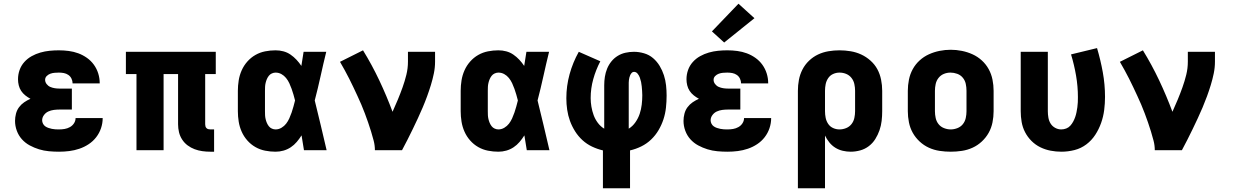

<svg xmlns="http://www.w3.org/2000/svg" viewBox="-20 -809 6640 1034"><path d="M298 8Q271 8 243.5 5.5Q216 3 190 -5Q164 -13 140 -26Q116 -39 98 -59Q80 -79 70.5 -105Q61 -131 61 -158Q61 -177 66 -196.5Q71 -216 82.5 -231.5Q94 -247 110 -258Q126 -269 144 -277Q129 -285 116 -295.5Q103 -306 94 -319.5Q85 -333 81 -349.5Q77 -366 77 -382Q77 -408 85.5 -432Q94 -456 111 -475Q128 -494 150.5 -506.5Q173 -519 197.5 -526Q222 -533 247 -535.5Q272 -538 297 -538Q324 -538 350.5 -534.5Q377 -531 401.5 -522Q426 -513 448 -497.5Q470 -482 485.5 -460.5Q501 -439 509 -413.5Q517 -388 517 -361Q517 -361 517 -360.5Q517 -360 517 -360H371Q371 -360 371 -360Q371 -360 371 -360Q371 -373 365 -385.5Q359 -398 348 -405.5Q337 -413 324 -415.5Q311 -418 297 -418Q286 -418 274 -417Q262 -416 251 -412Q240 -408 231.5 -399.5Q223 -391 223 -379Q223 -367 231 -356.5Q239 -346 250.5 -341Q262 -336 274.5 -334Q287 -332 300 -332H367V-219H300Q285 -219 269.5 -217Q254 -215 240 -208.5Q226 -202 216.5 -189Q207 -176 207 -161Q207 -152 211.5 -143Q216 -134 224 -128.5Q232 -123 241 -120Q250 -117 259.5 -115Q269 -113 278.5 -112.5Q288 -112 298 -112Q313 -112 328 -114.5Q343 -117 356.5 -124.5Q370 -132 378.5 -145Q387 -158 387 -173H533Q533 -145 524 -118.5Q515 -92 498 -70Q481 -48 457.5 -32.5Q434 -17 407.5 -8Q381 1 353.5 4.5Q326 8 298 8Z M1113 8Q1091 8 1069.5 5Q1048 2 1028 -5.5Q1008 -13 990.5 -26Q973 -39 961 -57.5Q949 -76 944 -97Q939 -118 939 -140V-410H861V0H715V-410H658V-530H1142V-410H1085V-140Q1085 -134 1086.5 -128.5Q1088 -123 1092 -119Q1096 -115 1101.5 -113.5Q1107 -112 1113 -112H1133V8Z M1464 8Q1436 8 1408 2.5Q1380 -3 1355.5 -17Q1331 -31 1312 -52.5Q1293 -74 1281.5 -100Q1270 -126 1265.5 -154Q1261 -182 1261 -210V-320Q1261 -348 1265.5 -376Q1270 -404 1281.5 -430Q1293 -456 1312 -477.5Q1331 -499 1355.5 -513Q1380 -527 1408 -532.5Q1436 -538 1464 -538Q1486 -538 1506.5 -532.5Q1527 -527 1544.5 -515Q1562 -503 1576.5 -487.5Q1591 -472 1603 -454Q1606 -473 1609 -492Q1612 -511 1615 -530H1737Q1721 -465 1706.5 -399Q1692 -333 1675 -268Q1692 -201 1707.5 -134Q1723 -67 1739 0H1617Q1614 -20 1610.5 -40Q1607 -60 1604 -80Q1592 -61 1578 -44.5Q1564 -28 1546 -16Q1528 -4 1507 2Q1486 8 1464 8ZM1464 -112Q1481 -112 1496 -121Q1511 -130 1521 -143Q1531 -156 1538 -171.5Q1545 -187 1550.5 -203Q1556 -219 1560.5 -235.5Q1565 -252 1569 -268Q1565 -284 1560.5 -299.5Q1556 -315 1550.5 -330.5Q1545 -346 1538 -361Q1531 -376 1520.5 -389Q1510 -402 1495.5 -410Q1481 -418 1464 -418Q1454 -418 1444 -413.5Q1434 -409 1427.5 -400.5Q1421 -392 1417 -382.5Q1413 -373 1410.5 -362.5Q1408 -352 1407.5 -341.5Q1407 -331 1407 -320V-210Q1407 -199 1407.5 -188.5Q1408 -178 1410.5 -167.5Q1413 -157 1417 -147.5Q1421 -138 1427.5 -129.5Q1434 -121 1444 -116.5Q1454 -112 1464 -112Z M1999 0Q1999 -26 1992.5 -51Q1986 -76 1978.5 -100.5Q1971 -125 1962.5 -149.5Q1954 -174 1945 -198Q1936 -222 1926 -245.5Q1916 -269 1905 -292.5Q1894 -316 1883 -339.5Q1872 -363 1860.5 -385.5Q1849 -408 1836.5 -431Q1824 -454 1811 -476L1935 -538Q1983 -460 2022.5 -376.5Q2062 -293 2094 -207Q2109 -240 2122.5 -272.5Q2136 -305 2148 -338.5Q2160 -372 2168.5 -406.5Q2177 -441 2177 -477V-530H2323V-477Q2323 -445 2316.5 -413.5Q2310 -382 2300.5 -351Q2291 -320 2280 -290Q2269 -260 2256.5 -230.5Q2244 -201 2230.5 -172Q2217 -143 2203 -114Q2189 -85 2174.5 -56.5Q2160 -28 2145 0Z M2664 8Q2636 8 2608 2.5Q2580 -3 2555.5 -17Q2531 -31 2512 -52.5Q2493 -74 2481.5 -100Q2470 -126 2465.5 -154Q2461 -182 2461 -210V-320Q2461 -348 2465.5 -376Q2470 -404 2481.5 -430Q2493 -456 2512 -477.5Q2531 -499 2555.5 -513Q2580 -527 2608 -532.5Q2636 -538 2664 -538Q2686 -538 2706.5 -532.5Q2727 -527 2744.5 -515Q2762 -503 2776.5 -487.5Q2791 -472 2803 -454Q2806 -473 2809 -492Q2812 -511 2815 -530H2937Q2921 -465 2906.5 -399Q2892 -333 2875 -268Q2892 -201 2907.5 -134Q2923 -67 2939 0H2817Q2814 -20 2810.5 -40Q2807 -60 2804 -80Q2792 -61 2778 -44.5Q2764 -28 2746 -16Q2728 -4 2707 2Q2686 8 2664 8ZM2664 -112Q2681 -112 2696 -121Q2711 -130 2721 -143Q2731 -156 2738 -171.5Q2745 -187 2750.5 -203Q2756 -219 2760.5 -235.5Q2765 -252 2769 -268Q2765 -284 2760.5 -299.5Q2756 -315 2750.5 -330.5Q2745 -346 2738 -361Q2731 -376 2720.5 -389Q2710 -402 2695.5 -410Q2681 -418 2664 -418Q2654 -418 2644 -413.5Q2634 -409 2627.5 -400.5Q2621 -392 2617 -382.5Q2613 -373 2610.5 -362.5Q2608 -352 2607.5 -341.5Q2607 -331 2607 -320V-210Q2607 -199 2607.5 -188.5Q2608 -178 2610.5 -167.5Q2613 -157 2617 -147.5Q2621 -138 2627.5 -129.5Q2634 -121 2644 -116.5Q2654 -112 2664 -112Z M3227 205V1Q3197 -6 3168.5 -19.5Q3140 -33 3117 -54Q3094 -75 3077 -102Q3060 -129 3049.5 -158Q3039 -187 3034.5 -218Q3030 -249 3030 -280Q3030 -346 3047.5 -409.5Q3065 -473 3097 -530L3213 -479Q3189 -433 3175 -383Q3161 -333 3161 -281Q3161 -258 3165 -234.5Q3169 -211 3177 -189Q3185 -167 3199.5 -147.5Q3214 -128 3234 -116V-350Q3234 -373 3237.5 -395.5Q3241 -418 3249.5 -439Q3258 -460 3272.5 -478Q3287 -496 3306.5 -508Q3326 -520 3348.5 -525Q3371 -530 3394 -530Q3421 -530 3448.5 -522Q3476 -514 3497 -496Q3518 -478 3532.5 -454Q3547 -430 3555.5 -403.5Q3564 -377 3567 -349.5Q3570 -322 3570 -294Q3570 -262 3566.5 -229.5Q3563 -197 3553 -166.5Q3543 -136 3526.5 -108Q3510 -80 3486.5 -57.5Q3463 -35 3433.5 -20.5Q3404 -6 3373 1V205ZM3366 -116Q3387 -129 3402 -150.5Q3417 -172 3425 -196Q3433 -220 3436 -245.5Q3439 -271 3439 -296Q3439 -308 3438 -320Q3437 -332 3436 -344Q3435 -356 3432.5 -367.5Q3430 -379 3426 -390.5Q3422 -402 3414 -412Q3406 -422 3394 -422Q3387 -422 3382 -416.5Q3377 -411 3374 -404.5Q3371 -398 3369.5 -391.5Q3368 -385 3367 -378Q3366 -371 3366 -364Q3366 -357 3366 -350Z M3898 8Q3871 8 3843.5 5.5Q3816 3 3790 -5Q3764 -13 3740 -26Q3716 -39 3698 -59Q3680 -79 3670.5 -105Q3661 -131 3661 -158Q3661 -177 3666 -196.5Q3671 -216 3682.5 -231.5Q3694 -247 3710 -258Q3726 -269 3744 -277Q3729 -285 3716 -295.5Q3703 -306 3694 -319.5Q3685 -333 3681 -349.5Q3677 -366 3677 -382Q3677 -408 3685.5 -432Q3694 -456 3711 -475Q3728 -494 3750.5 -506.5Q3773 -519 3797.5 -526Q3822 -533 3847 -535.5Q3872 -538 3897 -538Q3924 -538 3950.5 -534.5Q3977 -531 4001.5 -522Q4026 -513 4048 -497.5Q4070 -482 4085.5 -460.5Q4101 -439 4109 -413.5Q4117 -388 4117 -361Q4117 -361 4117 -360.5Q4117 -360 4117 -360H3971Q3971 -360 3971 -360Q3971 -360 3971 -360Q3971 -373 3965 -385.5Q3959 -398 3948 -405.5Q3937 -413 3924 -415.5Q3911 -418 3897 -418Q3886 -418 3874 -417Q3862 -416 3851 -412Q3840 -408 3831.5 -399.5Q3823 -391 3823 -379Q3823 -367 3831 -356.5Q3839 -346 3850.5 -341Q3862 -336 3874.5 -334Q3887 -332 3900 -332H3967V-219H3900Q3885 -219 3869.5 -217Q3854 -215 3840 -208.5Q3826 -202 3816.5 -189Q3807 -176 3807 -161Q3807 -152 3811.5 -143Q3816 -134 3824 -128.5Q3832 -123 3841 -120Q3850 -117 3859.5 -115Q3869 -113 3878.5 -112.5Q3888 -112 3898 -112Q3913 -112 3928 -114.5Q3943 -117 3956.5 -124.5Q3970 -132 3978.5 -145Q3987 -158 3987 -173H4133Q4133 -145 4124 -118.5Q4115 -92 4098 -70Q4081 -48 4057.5 -32.5Q4034 -17 4007.5 -8Q3981 1 3953.5 4.5Q3926 8 3898 8ZM3880 -580 3814 -640 3957 -789 4043 -711Z M4277 205V-320Q4277 -350 4282.5 -379Q4288 -408 4301.5 -434.5Q4315 -461 4337 -482Q4359 -503 4385.5 -515.5Q4412 -528 4441.5 -533Q4471 -538 4501 -538Q4531 -538 4561 -533Q4591 -528 4618 -515.5Q4645 -503 4668 -482.5Q4691 -462 4705 -436Q4719 -410 4725 -380Q4731 -350 4731 -320V-210Q4731 -184 4728 -158Q4725 -132 4716.5 -107.5Q4708 -83 4694 -60.5Q4680 -38 4659 -22Q4638 -6 4612.5 1Q4587 8 4561 8Q4540 8 4518.5 3Q4497 -2 4478.5 -13.5Q4460 -25 4446 -42.5Q4432 -60 4423 -79V205ZM4501 -112Q4519 -112 4536.5 -119Q4554 -126 4565.5 -140.5Q4577 -155 4581 -173.5Q4585 -192 4585 -210V-320Q4585 -338 4581 -356.5Q4577 -375 4565.5 -389.5Q4554 -404 4537 -411Q4520 -418 4501 -418Q4483 -418 4466.5 -410.5Q4450 -403 4440 -388Q4430 -373 4426.5 -355.5Q4423 -338 4423 -320V-210Q4423 -192 4426.5 -174.5Q4430 -157 4440 -142Q4450 -127 4466.5 -119.5Q4483 -112 4501 -112Z M5100 8Q5070 8 5040 3.5Q5010 -1 4982.5 -13.5Q4955 -26 4932.5 -47Q4910 -68 4895.5 -94Q4881 -120 4875 -150Q4869 -180 4869 -210V-320Q4869 -350 4875 -380Q4881 -410 4895.5 -436.5Q4910 -463 4932.5 -483.5Q4955 -504 4982.5 -516.5Q5010 -529 5040 -535Q5070 -541 5100 -541Q5130 -541 5160 -535Q5190 -529 5217.5 -516.5Q5245 -504 5267.5 -483.5Q5290 -463 5304.5 -436.5Q5319 -410 5325 -380Q5331 -350 5331 -320V-210Q5331 -180 5325 -150Q5319 -120 5304.5 -94Q5290 -68 5267.5 -47Q5245 -26 5217.5 -13.5Q5190 -1 5160 3.5Q5130 8 5100 8ZM5100 -112Q5118 -112 5136 -119Q5154 -126 5165.5 -140.5Q5177 -155 5181 -173.5Q5185 -192 5185 -210V-320Q5185 -339 5181 -357.5Q5177 -376 5165 -390.5Q5153 -405 5135 -411.5Q5117 -418 5099 -418Q5080 -418 5063 -411Q5046 -404 5034.5 -389.5Q5023 -375 5019 -356.5Q5015 -338 5015 -320V-210Q5015 -192 5019 -173.5Q5023 -155 5034.5 -140.5Q5046 -126 5064 -119Q5082 -112 5100 -112Z M5696 8Q5667 8 5638 2.5Q5609 -3 5582.5 -16Q5556 -29 5535 -50Q5514 -71 5500.5 -97Q5487 -123 5482 -152Q5477 -181 5477 -210V-530H5623V-210Q5623 -193 5626 -175.5Q5629 -158 5638 -143.5Q5647 -129 5662.5 -120.5Q5678 -112 5695 -112Q5709 -112 5722 -117Q5735 -122 5744 -132Q5753 -142 5759.5 -154Q5766 -166 5770.5 -179Q5775 -192 5777.5 -205Q5780 -218 5782 -231.5Q5784 -245 5784.5 -258.5Q5785 -272 5785 -286Q5785 -344 5775 -402Q5765 -460 5748 -516L5888 -550Q5907 -486 5919 -420Q5931 -354 5931 -287Q5931 -252 5926.5 -216.5Q5922 -181 5910 -147Q5898 -113 5878.5 -83Q5859 -53 5830.5 -31.5Q5802 -10 5767 -1Q5732 8 5696 8Z M6199 0Q6199 -26 6192.5 -51Q6186 -76 6178.5 -100.5Q6171 -125 6162.5 -149.5Q6154 -174 6145 -198Q6136 -222 6126 -245.5Q6116 -269 6105 -292.5Q6094 -316 6083 -339.5Q6072 -363 6060.5 -385.5Q6049 -408 6036.5 -431Q6024 -454 6011 -476L6135 -538Q6183 -460 6222.5 -376.5Q6262 -293 6294 -207Q6309 -240 6322.5 -272.5Q6336 -305 6348 -338.5Q6360 -372 6368.5 -406.5Q6377 -441 6377 -477V-530H6523V-477Q6523 -445 6516.5 -413.5Q6510 -382 6500.5 -351Q6491 -320 6480 -290Q6469 -260 6456.5 -230.5Q6444 -201 6430.5 -172Q6417 -143 6403 -114Q6389 -85 6374.5 -56.5Q6360 -28 6345 0Z"/></svg>

Font: Iosevka Curly Heavy Extended
Style: Regular
Weight: 900
Width: 7
Monospace: yes
Designer: Belleve Invis
Foundry: Belleve Invis
Version: Version 11.1.0; ttfautohint (v1.8.3)